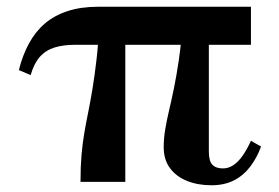

<svg xmlns="http://www.w3.org/2000/svg" viewBox="-20 -540 827 570"><path d="M352 0H219Q219 -45 222 -80Q225 -115 230.5 -146.5Q236 -178 242.5 -210Q249 -242 255 -279Q261 -316 266.5 -363Q272 -410 275 -472H352ZM725 -407H202Q168 -407 142 -399Q116 -391 98.5 -371.5Q81 -352 71 -317L36 -332Q47 -376 66 -411Q85 -446 113 -470Q141 -494 180.5 -507Q220 -520 272 -520H725ZM600 -90Q600 -62 610.5 -51Q621 -40 642 -40Q659 -40 674 -50.5Q689 -61 701.5 -79.5Q714 -98 725 -122L755 -105Q743 -72 723 -45.5Q703 -19 674.5 -4.5Q646 10 608 10Q567 10 535 -3Q503 -16 484.5 -41Q466 -66 466 -103Q466 -129 470.5 -156Q475 -183 482 -212.5Q489 -242 496.5 -278.5Q504 -315 511 -362.5Q518 -410 522 -472H600Z"/></svg>

Font: Roboto Serif 144pt SemiBold
Style: Regular
Weight: 600
Version: Version 1.008